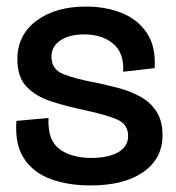

<svg xmlns="http://www.w3.org/2000/svg" viewBox="-20 -553 537 586"><path d="M256 13Q189 13 136 -6Q83 -25 54 -68Q25 -111 30 -184L128 -193Q125 -125 161.5 -98Q198 -71 259 -71Q311 -71 341 -88.5Q371 -106 371 -138Q371 -174 337 -188.5Q303 -203 242 -216Q184 -228 136.5 -243.5Q89 -259 61 -288.5Q33 -318 33 -372Q33 -446 91 -489.5Q149 -533 243 -533Q301 -533 350 -514Q399 -495 427.5 -453.5Q456 -412 452 -345L356 -334Q359 -392 325 -420Q291 -448 237 -448Q191 -448 164 -429.5Q137 -411 137 -380Q137 -341 174 -326.5Q211 -312 271 -301Q305 -294 341 -284.5Q377 -275 407.5 -258.5Q438 -242 457 -213.5Q476 -185 476 -140Q476 -69 417.5 -28Q359 13 256 13Z"/></svg>

Font: Bricolage Grotesque 48pt Medium
Style: Regular
Weight: 500
Designer: Mathieu Triay
Foundry: Atelier Triay
Version: Version 1.000; ttfautohint (v1.8.4.7-5d5b);gftools[0.9.32]